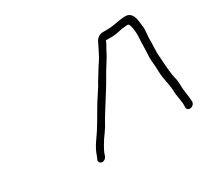

<svg xmlns="http://www.w3.org/2000/svg" viewBox="-86 -772 641 601"><g transform="rotate(-30 234.5 -472.0)"><path d="M352 -644H335C323 -644 311 -635 307 -624C302 -613 298 -607 293 -596C285 -578 271 -560 261 -543L250 -525C245 -518 242 -512 239 -506L226 -486C206 -457 189 -424 170 -394C156 -370 135 -348 126 -319L121 -307C119 -304 120 -301 121 -298C127 -288 142 -292 147 -304L151 -316C156 -327 166 -344 172 -353L182 -367C186 -372 189 -378 194 -385C219 -431 249 -472 273 -515L284 -534C294 -551 308 -570 317 -590C323 -601 327 -606 331 -617H345C352 -617 359 -617 366 -618C377 -619 390 -624 402 -624C406 -625 410 -625 414 -625C424 -625 426 -586 425 -575C423 -551 424 -527 422 -503C422 -486 425 -470 425 -453C425 -424 434 -402 435 -375C435 -352 443 -335 441 -310C443 -294 468 -299 469 -316C468 -328 467 -342 465 -353C462 -368 464 -385 461 -401C454 -426 453 -456 451 -486C448 -508 452 -533 451 -556L453 -580C454 -589 453 -599 451 -611C449 -632 443 -652 421 -652C397 -652 377 -644 352 -644Z"/></g></svg>

Font: Electronic
Style: LtIt
Weight: 300
Version: Version 1.011